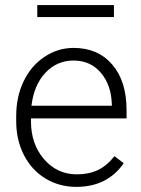

<svg xmlns="http://www.w3.org/2000/svg" viewBox="-20 -727 557 757"><path d="M43.9 0ZM280.8 9.8Q213.4 9.8 158.9 -23.4Q104.5 -56.6 74.2 -116Q43.9 -175.3 43.9 -249V-270Q43.9 -346.2 73.5 -407.2Q103 -468.3 155.8 -503.2Q208.5 -538.1 270 -538.1Q366.2 -538.1 422.6 -472.4Q479 -406.7 479 -293V-260.3H102.1V-249Q102.1 -159.2 153.6 -99.4Q205.1 -39.6 283.2 -39.6Q330.1 -39.6 366 -56.6Q401.9 -73.7 431.2 -111.3L467.8 -83.5Q403.3 9.8 280.8 9.8ZM270 -488.3Q204.1 -488.3 158.9 -439.9Q113.8 -391.6 104 -310.1H420.9V-316.4Q418.5 -392.6 377.4 -440.4Q336.4 -488.3 270 -488.3ZM429.2 -659.7H127V-707H429.2Z"/></svg>

Font: Roboto Light
Style: Regular
Weight: 300
Designer: Google
Version: Version 2.134; 2016; ttfautohint (v1.6)